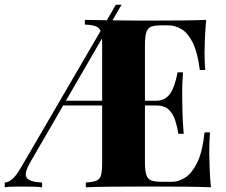

<svg xmlns="http://www.w3.org/2000/svg" viewBox="-36 -792 956 812"><path d="M478 -772 91 -104Q64 -57 77.5 -39.5Q91 -22 142 -20V0Q127 -2 102.5 -2.5Q78 -3 51 -3Q34 -3 15.5 -2.5Q-3 -2 -16 0V-20Q0 -21 16 -34.5Q32 -48 53 -84L454 -772ZM836 -708Q832 -666 830.5 -626.5Q829 -587 829 -566Q829 -546 830 -527.5Q831 -509 832 -496H809Q800 -568 780.5 -609Q761 -650 733.5 -667.5Q706 -685 673 -685H650Q620 -685 604.5 -679.5Q589 -674 583 -656.5Q577 -639 577 -602V-106Q577 -70 583 -52Q589 -34 604.5 -28.5Q620 -23 650 -23H691Q721 -23 749.5 -42.5Q778 -62 799.5 -107.5Q821 -153 829 -232H852Q849 -198 849 -144Q849 -123 850.5 -83Q852 -43 856 0Q806 -2 743.5 -2.5Q681 -3 631 -3Q600 -3 548 -3Q496 -3 437.5 -2.5Q379 -2 327 0V-20Q357 -22 372 -28Q387 -34 391.5 -52Q396 -70 396 -106V-602Q396 -639 391 -656.5Q386 -674 370 -680.5Q354 -687 323 -688V-708Q376 -707 435 -706Q494 -705 547 -705Q600 -705 631 -705Q676 -705 733.5 -705.5Q791 -706 836 -708ZM429 -366V-346H220L230 -366ZM709 -366Q709 -366 709 -356Q709 -346 709 -346H547Q547 -346 547 -356Q547 -366 547 -366ZM738 -486Q734 -434 734.5 -406.5Q735 -379 735 -356Q735 -333 736 -305.5Q737 -278 741 -226H718Q714 -255 705 -283Q696 -311 677.5 -328.5Q659 -346 624 -346V-366Q650 -366 666.5 -378.5Q683 -391 692 -410Q701 -429 706.5 -449.5Q712 -470 715 -486Z"/></svg>

Font: Playfair Display ExtraBold
Style: Regular
Weight: 800
Designer: Claus Eggers Sørensen
Foundry: Claus Eggers Sørensen
Version: Version 1.203